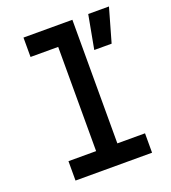

<svg xmlns="http://www.w3.org/2000/svg" viewBox="-151 -959 952 1070"><g transform="rotate(-20 325.0 -424.0)"><path d="M112 -848H402V-115H566V0H112V-115H276V-733H112ZM459 -648 496 -848H619L562 -648Z"/></g></svg>

Font: Martian Mono SemiCondensed Medium
Style: Regular
Weight: 500
Width: 4
Designer: Roman Shamin
Foundry: Evil Martians
Version: Version 1.000